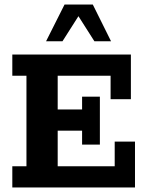

<svg xmlns="http://www.w3.org/2000/svg" viewBox="-20 -822 643 842"><path d="M34 0V-93H96V-490H34V-583H554V-387H465V-490H233V-342H340V-398H418V-188H340V-249H233V-93H483V-201H572V0ZM182 -641 263 -802H387L467 -641H394L324 -751L254 -641Z"/></svg>

Font: Rokkitt
Style: Bold
Weight: 700
Designer: Vernon Adams
Foundry: Vernon Adams
Version: Version 3.103